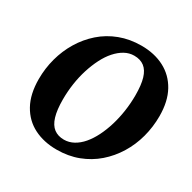

<svg xmlns="http://www.w3.org/2000/svg" viewBox="-154 -829 1002 1001"><g transform="rotate(30 347.5 -328.5)"><path d="M308 17Q231 17 171.5 -13Q112 -43 78 -104Q44 -165 44 -256Q44 -320 60.5 -381Q77 -442 109 -495Q141 -548 187 -588.5Q233 -629 292.5 -651.5Q352 -674 422 -674Q500 -674 559.5 -643Q619 -612 652.5 -551.5Q686 -491 686 -402Q686 -337 669.5 -275.5Q653 -214 620.5 -161Q588 -108 542 -68Q496 -28 437 -5.5Q378 17 308 17ZM315 -47Q345 -47 372.5 -62Q400 -77 423 -104Q446 -131 464.5 -168Q483 -205 496 -248Q509 -291 516 -338.5Q523 -386 523 -434Q523 -496 511.5 -534.5Q500 -573 476 -591.5Q452 -610 415 -610Q385 -610 358 -595Q331 -580 307.5 -553.5Q284 -527 265.5 -490.5Q247 -454 233.5 -411.5Q220 -369 213 -322Q206 -275 206 -226Q206 -164 218 -124Q230 -84 254.5 -65.5Q279 -47 315 -47Z"/></g></svg>

Font: Source Serif 4
Style: Bold Italic
Weight: 700
Italic angle: -12°
Designer: Frank Grießhammer
Foundry: Adobe Systems Incorporated
Version: Version 4.004;hotconv 1.0.116;makeotfexe 2.5.65601